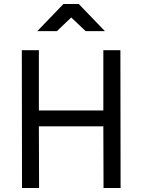

<svg xmlns="http://www.w3.org/2000/svg" viewBox="-20 -948 719 968"><path d="M501 -311H176L177 0H91L90 -695H176V-391H501V-695H587L588 0H502ZM300 -928H377L509 -791H412L339 -860L267 -791H168Z"/></svg>

Font: Panefresco 500wt
Style: Regular
Weight: 700
Foundry: Campivisivi & Chank Co
Version: Version 1.001